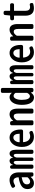

<svg xmlns="http://www.w3.org/2000/svg" viewBox="1838 -2648 823 4540"><g transform="rotate(-90 2250.0 -378.5)"><path d="M190.4 11.7Q125 11.7 86.9 -28.3Q48.8 -68.4 48.8 -140.6Q48.8 -229.5 117.7 -279.3Q186.5 -329.1 323.2 -349.6Q328.1 -349.6 328.1 -354.5Q327.1 -406.2 304.7 -439Q282.2 -471.7 240.2 -471.7Q196.3 -471.7 140.6 -438.5Q127.9 -430.7 114.3 -434.1Q100.6 -437.5 93.8 -450.2L83 -466.8Q76.2 -479.5 79.6 -493.7Q83 -507.8 95.7 -514.6Q182.6 -564.5 260.7 -564.5Q347.7 -564.5 395.5 -506.3Q443.4 -448.2 443.4 -342.8V-35.2Q443.4 -20.5 433.1 -10.3Q422.9 0 408.2 0H383.8Q369.1 0 357.4 -9.8Q345.7 -19.5 343.8 -34.2L338.9 -64.5Q338.9 -66.4 337.4 -66.4Q335.9 -66.4 335 -64.5Q271.5 11.7 190.4 11.7ZM226.6 -78.1Q274.4 -78.1 325.2 -136.7Q328.1 -139.6 328.1 -144.5V-273.4Q328.1 -277.3 325.2 -277.3Q324.2 -277.3 323.2 -277.3Q233.4 -260.7 196.8 -231.4Q160.2 -202.1 160.2 -153.3Q160.2 -114.3 178.7 -96.2Q197.3 -78.1 226.6 -78.1Z M564.5 0Q550.8 0 540.5 -10.3Q530.3 -20.5 530.3 -35.2V-517.6Q530.3 -531.2 540.5 -541.5Q550.8 -551.8 564.5 -551.8H573.2Q587.9 -551.8 599.1 -542Q610.4 -532.2 612.3 -517.6L616.2 -485.4Q616.2 -483.4 618.2 -483.4Q620.1 -483.4 621.1 -485.4Q651.4 -564.5 717.8 -564.5Q748 -564.5 767.6 -542.5Q787.1 -520.5 793 -480.5Q793 -479.5 793.9 -479.5Q794.9 -479.5 794.9 -480.5Q805.7 -517.6 830.1 -541Q854.5 -564.5 886.7 -564.5Q930.7 -564.5 954.6 -525.9Q978.5 -487.3 978.5 -416V-35.2Q978.5 -20.5 968.8 -10.3Q959 0 944.3 0H917Q902.3 0 892.1 -10.3Q881.8 -20.5 881.8 -35.2V-396.5Q881.8 -465.8 844.7 -465.8Q812.5 -465.8 795.9 -404.3Q794.9 -400.4 794.9 -395.5V-35.2Q794.9 -20.5 784.7 -10.3Q774.4 0 760.7 0H749Q734.4 0 724.1 -10.3Q713.9 -20.5 713.9 -35.2V-396.5Q713.9 -465.8 678.7 -465.8Q646.5 -465.8 627.9 -404.3Q627 -400.4 627 -395.5V-35.2Q627 -20.5 616.7 -10.3Q606.4 0 592.8 0Z M1281.2 11.7Q1178.7 11.7 1111.8 -65.4Q1044.9 -142.6 1044.9 -275.4Q1044.9 -404.3 1109.9 -484.4Q1174.8 -564.5 1264.6 -564.5Q1356.4 -564.5 1406.7 -493.7Q1457 -422.9 1457 -303.7Q1457 -292 1456.1 -279.3Q1455.1 -264.6 1444.3 -254.9Q1433.6 -245.1 1418 -245.1H1162.1Q1158.2 -245.1 1158.2 -240.2Q1164.1 -163.1 1200.7 -120.1Q1237.3 -77.1 1295.9 -77.1Q1333 -77.1 1365.2 -91.8Q1377.9 -97.7 1392.1 -93.8Q1406.2 -89.8 1413.1 -77.1L1418.9 -65.4Q1426.8 -52.7 1422.9 -38.6Q1418.9 -24.4 1406.2 -17.6Q1347.7 11.7 1281.2 11.7ZM1156.2 -330.1Q1156.2 -326.2 1160.2 -326.2H1352.5Q1357.4 -326.2 1357.4 -330.1Q1357.4 -330.1 1357.4 -330.1Q1356.4 -400.4 1333 -437.5Q1309.6 -474.6 1265.6 -474.6Q1224.6 -474.6 1193.4 -436.5Q1156.2 -389.6 1156.2 -330.1Z M1592.8 0Q1578.1 0 1567.9 -10.3Q1557.6 -20.5 1557.6 -35.2V-517.6Q1557.6 -531.2 1567.9 -541.5Q1578.1 -551.8 1592.8 -551.8H1617.2Q1631.8 -551.8 1643.1 -542Q1654.3 -532.2 1656.2 -517.6L1660.2 -482.4Q1660.2 -480.5 1662.1 -480.5Q1664.1 -480.5 1665 -481.4Q1734.4 -564.5 1815.4 -564.5Q1885.7 -564.5 1918.5 -515.1Q1951.2 -465.8 1951.2 -369.1V-35.2Q1951.2 -20.5 1940.9 -10.3Q1930.7 0 1916 0H1870.1Q1855.5 0 1845.2 -10.3Q1835 -20.5 1835 -35.2V-358.4Q1835 -415 1819.8 -440.4Q1804.7 -465.8 1768.6 -465.8Q1721.7 -465.8 1677.7 -397.5Q1674.8 -393.6 1674.8 -389.6V-35.2Q1674.8 -20.5 1664.6 -10.3Q1654.3 0 1640.6 0Z M2216.8 13.7Q2134.8 13.7 2087.4 -60.1Q2040 -133.8 2040 -275.4Q2040 -411.1 2092.3 -487.8Q2144.5 -564.5 2220.7 -564.5Q2280.3 -564.5 2323.2 -511.7Q2324.2 -510.7 2325.2 -511.2Q2326.2 -511.7 2326.2 -512.7L2323.2 -599.6V-735.4Q2323.2 -750 2333.5 -759.8Q2343.8 -769.5 2357.4 -769.5H2404.3Q2418.9 -769.5 2429.2 -759.8Q2439.5 -750 2439.5 -735.4V-35.2Q2439.5 -20.5 2429.2 -10.3Q2418.9 0 2404.3 0H2377.9Q2362.3 0 2351.1 -9.8Q2339.8 -19.5 2336.9 -34.2L2333 -59.6Q2333 -60.5 2332 -60.5Q2331.1 -60.5 2330.1 -60.5Q2281.2 13.7 2216.8 13.7ZM2246.1 -83Q2288.1 -83 2321.3 -144.5Q2323.2 -147.5 2323.2 -152.3V-419.9Q2323.2 -423.8 2320.3 -427.7Q2291 -468.8 2251 -468.8Q2211.9 -468.8 2185.1 -417Q2158.2 -365.2 2158.2 -275.4Q2158.2 -180.7 2181.2 -131.8Q2204.1 -83 2246.1 -83Z M2564.5 0Q2550.8 0 2540.5 -10.3Q2530.3 -20.5 2530.3 -35.2V-517.6Q2530.3 -531.2 2540.5 -541.5Q2550.8 -551.8 2564.5 -551.8H2573.2Q2587.9 -551.8 2599.1 -542Q2610.4 -532.2 2612.3 -517.6L2616.2 -485.4Q2616.2 -483.4 2618.2 -483.4Q2620.1 -483.4 2621.1 -485.4Q2651.4 -564.5 2717.8 -564.5Q2748 -564.5 2767.6 -542.5Q2787.1 -520.5 2793 -480.5Q2793 -479.5 2793.9 -479.5Q2794.9 -479.5 2794.9 -480.5Q2805.7 -517.6 2830.1 -541Q2854.5 -564.5 2886.7 -564.5Q2930.7 -564.5 2954.6 -525.9Q2978.5 -487.3 2978.5 -416V-35.2Q2978.5 -20.5 2968.8 -10.3Q2959 0 2944.3 0H2917Q2902.3 0 2892.1 -10.3Q2881.8 -20.5 2881.8 -35.2V-396.5Q2881.8 -465.8 2844.7 -465.8Q2812.5 -465.8 2795.9 -404.3Q2794.9 -400.4 2794.9 -395.5V-35.2Q2794.9 -20.5 2784.7 -10.3Q2774.4 0 2760.7 0H2749Q2734.4 0 2724.1 -10.3Q2713.9 -20.5 2713.9 -35.2V-396.5Q2713.9 -465.8 2678.7 -465.8Q2646.5 -465.8 2627.9 -404.3Q2627 -400.4 2627 -395.5V-35.2Q2627 -20.5 2616.7 -10.3Q2606.4 0 2592.8 0Z M3281.2 11.7Q3178.7 11.7 3111.8 -65.4Q3044.9 -142.6 3044.9 -275.4Q3044.9 -404.3 3109.9 -484.4Q3174.8 -564.5 3264.6 -564.5Q3356.4 -564.5 3406.7 -493.7Q3457 -422.9 3457 -303.7Q3457 -292 3456.1 -279.3Q3455.1 -264.6 3444.3 -254.9Q3433.6 -245.1 3418 -245.1H3162.1Q3158.2 -245.1 3158.2 -240.2Q3164.1 -163.1 3200.7 -120.1Q3237.3 -77.1 3295.9 -77.1Q3333 -77.1 3365.2 -91.8Q3377.9 -97.7 3392.1 -93.8Q3406.2 -89.8 3413.1 -77.1L3418.9 -65.4Q3426.8 -52.7 3422.9 -38.6Q3418.9 -24.4 3406.2 -17.6Q3347.7 11.7 3281.2 11.7ZM3156.2 -330.1Q3156.2 -326.2 3160.2 -326.2H3352.5Q3357.4 -326.2 3357.4 -330.1Q3357.4 -330.1 3357.4 -330.1Q3356.4 -400.4 3333 -437.5Q3309.6 -474.6 3265.6 -474.6Q3224.6 -474.6 3193.4 -436.5Q3156.2 -389.6 3156.2 -330.1Z M3592.8 0Q3578.1 0 3567.9 -10.3Q3557.6 -20.5 3557.6 -35.2V-517.6Q3557.6 -531.2 3567.9 -541.5Q3578.1 -551.8 3592.8 -551.8H3617.2Q3631.8 -551.8 3643.1 -542Q3654.3 -532.2 3656.2 -517.6L3660.2 -482.4Q3660.2 -480.5 3662.1 -480.5Q3664.1 -480.5 3665 -481.4Q3734.4 -564.5 3815.4 -564.5Q3885.7 -564.5 3918.5 -515.1Q3951.2 -465.8 3951.2 -369.1V-35.2Q3951.2 -20.5 3940.9 -10.3Q3930.7 0 3916 0H3870.1Q3855.5 0 3845.2 -10.3Q3835 -20.5 3835 -35.2V-358.4Q3835 -415 3819.8 -440.4Q3804.7 -465.8 3768.6 -465.8Q3721.7 -465.8 3677.7 -397.5Q3674.8 -393.6 3674.8 -389.6V-35.2Q3674.8 -20.5 3664.6 -10.3Q3654.3 0 3640.6 0Z M4327.1 11.7Q4148.4 11.7 4148.4 -194.3V-455.1Q4148.4 -459 4143.6 -459H4074.2Q4060.5 -459 4050.3 -469.2Q4040 -479.5 4040 -494.1V-512.7Q4040 -527.3 4050.3 -537.6Q4060.5 -547.9 4074.2 -548.8L4148.4 -551.8Q4153.3 -551.8 4153.3 -556.6L4164.1 -670.9Q4165 -685.5 4175.8 -695.3Q4186.5 -705.1 4202.1 -705.1H4229.5Q4244.1 -705.1 4253.9 -694.8Q4263.7 -684.6 4263.7 -669.9V-556.6Q4263.7 -551.8 4268.6 -551.8H4407.2Q4421.9 -551.8 4432.1 -541.5Q4442.4 -531.2 4442.4 -517.6V-494.1Q4442.4 -479.5 4432.1 -469.2Q4421.9 -459 4407.2 -459H4268.6Q4263.7 -459 4263.7 -455.1V-192.4Q4263.7 -135.7 4286.1 -107.4Q4308.6 -79.1 4356.4 -79.1Q4379.9 -79.1 4402.3 -85.9Q4416 -89.8 4428.2 -83.5Q4440.4 -77.1 4443.4 -64.5L4448.2 -47.9Q4449.2 -42 4449.2 -37.1Q4449.2 -28.3 4445.3 -19.5Q4438.5 -6.8 4423.8 -2.9Q4374 11.7 4327.1 11.7Z"/></g></svg>

Font: Gen Jyuu Gothic L Monospace Medium
Style: Regular
Weight: 500
Designer: [Source Han Sans]
Ryoko NISHIZUKA  (kana & ideographs); Paul D. Hunt (Latin, Greek & Cyrillic); Wenlong ZHANG  (bopomofo
Version: Version 1.002.20150607